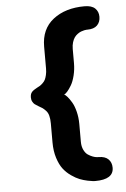

<svg xmlns="http://www.w3.org/2000/svg" viewBox="-58 -825 623 947"><g transform="rotate(-5 253.0 -351.5)"><path d="M397 -783.2Q432.1 -783.2 449 -767.1Q465.8 -751 465.8 -725.1Q465.8 -699.2 449.7 -683.1Q433.6 -667 400.9 -667Q399.4 -667 396.5 -667Q393.6 -667 385.3 -665.3Q377 -663.6 369.4 -660.6Q361.8 -657.7 352.5 -651.1Q343.3 -644.5 336.7 -635.5Q330.1 -626.5 325.4 -611.6Q320.8 -596.7 320.8 -578.1V-508.8Q320.8 -476.6 313.5 -447.3Q306.2 -418 295.4 -399.9Q284.7 -381.8 274.9 -370.8Q265.1 -359.9 258.8 -357.9Q265.1 -356 274.9 -344.7Q284.7 -333.5 295.4 -315.4Q306.2 -297.4 313.5 -268.3Q320.8 -239.3 320.8 -207V-119.1Q320.8 -95.7 329.1 -78.6Q337.4 -61.5 349.1 -53.7Q360.8 -45.9 372.6 -41.5Q384.3 -37.1 392.6 -36.6L400.9 -36.1Q433.6 -36.1 449.7 -20Q465.8 -3.9 465.8 22Q465.8 80.1 375 80.1Q371.1 80.1 364 79.6Q356.9 79.1 336.9 75Q316.9 70.8 298.6 63.7Q280.3 56.6 257.8 41Q235.4 25.4 219.2 4.4Q203.1 -16.6 192.1 -51Q181.2 -85.4 181.2 -127.9V-222.2Q181.2 -244.1 177 -260Q172.9 -275.9 163.3 -285.9Q153.8 -295.9 147.2 -300.5Q140.6 -305.2 127.9 -312Q115.7 -319.3 110.1 -323.5Q104.5 -327.6 99.4 -336.7Q94.2 -345.7 94.2 -357.9Q94.2 -375.5 102.5 -384.8Q110.8 -394 127.9 -402.8Q138.2 -408.2 143.6 -411.4Q148.9 -414.6 157.2 -422.4Q165.5 -430.2 169.9 -438.7Q174.3 -447.3 177.7 -461.7Q181.2 -476.1 181.2 -494.1V-602.1Q181.2 -689.5 241.5 -736.3Q301.8 -783.2 397 -783.2Z"/></g></svg>

Font: Concert One
Style: Regular
Weight: 400
Designer: Johan Kallas, Mihkel Virkus
Foundry: Johan Kallas, Mihkel Virkus
Version: Version 1.003